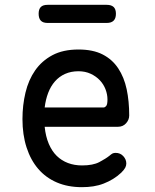

<svg xmlns="http://www.w3.org/2000/svg" viewBox="-20 -765 640 795"><path d="M459 -132Q478 -132 490.5 -118.5Q503 -105 503 -88Q503 -79 498.5 -70.5Q494 -62 482 -50Q466 -35 448 -24Q430 -13 409.5 -5Q389 3 366.5 6.5Q344 10 319 10Q261 10 215.5 -9.5Q170 -29 138.5 -65.5Q107 -102 90 -154.5Q73 -207 73 -272Q73 -329 85.5 -381.5Q98 -434 125.5 -473.5Q153 -513 197 -536.5Q241 -560 305 -560Q365 -560 405 -539.5Q445 -519 469.5 -482Q494 -445 504.5 -395.5Q515 -346 515 -287Q515 -269 502 -254.5Q489 -240 468 -240H165Q169 -200 182 -169.5Q195 -139 215 -119.5Q235 -100 261.5 -90Q288 -80 320 -80Q365 -80 391.5 -94Q418 -108 433 -120Q441 -127 446 -129.5Q451 -132 459 -132ZM165 -320H409Q414 -320 419.5 -326Q425 -332 425 -353Q425 -374 417 -395Q409 -416 393.5 -432.5Q378 -449 355.5 -459.5Q333 -470 305 -470Q274 -470 249.5 -459Q225 -448 207.5 -428Q190 -408 179.5 -380.5Q169 -353 165 -320ZM177 -670Q158 -670 149 -679.5Q140 -689 140 -708Q140 -727 149 -736Q158 -745 177 -745H422Q441 -745 450.5 -736Q460 -727 460 -708Q460 -689 450.5 -679.5Q441 -670 422 -670Z"/></svg>

Font: Maple Mono NF
Style: Regular
Weight: 400
Monospace: yes
Designer: subframe7536
Version: Version 7.000